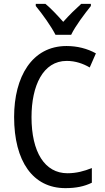

<svg xmlns="http://www.w3.org/2000/svg" viewBox="-20 -963 542 993"><path d="M267 -783H348C370 -829 418 -892 450 -932V-943H400C366 -912 342 -889 307 -850C276 -885 243 -920 215 -943H165V-932C201 -888 244 -828 267 -783ZM325 -648C370 -648 410 -634 444 -614L476 -687C431 -712 379 -725 324 -725C145 -725 53 -565 53 -358C53 -129 150 10 318 10C374 10 416 1 455 -18V-94C416 -78 375 -67 329 -67C211 -67 143 -177 143 -357C143 -519 202 -648 325 -648Z"/></svg>

Font: Noto Sans Lao Condensed
Style: Regular
Weight: 400
Width: 3
Designer: Monotype Design Team
Foundry: Monotype Imaging Inc.
Version: Version 2.004